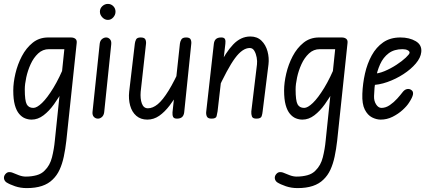

<svg xmlns="http://www.w3.org/2000/svg" viewBox="-56 -608 2220 984"><path d="M12 -144Q12 -184 23 -231Q34 -278 56 -320Q78 -362 111.5 -389Q145 -416 191 -416H299L293 -356H195Q163 -356 139.5 -334Q116 -312 101 -279Q86 -246 78.5 -211Q71 -176 71 -150Q71 -92 81 -73.5Q91 -55 115 -55Q133 -55 159.5 -80.5Q186 -106 217.5 -157.5Q249 -209 280 -286L267 -147Q246 -109 221 -74Q196 -39 167 -17Q138 5 106 5Q89 5 72.5 -1.5Q56 -8 42 -24.5Q28 -41 20 -70Q12 -99 12 -144ZM-29 285Q-20 274 -9 274Q2 274 8 277Q22 283 40.5 290Q59 297 76 297Q106 297 131.5 290Q157 283 173 266Q200 240 210.5 198Q221 156 225 113L280 -416H307Q322 -416 330.5 -409Q339 -402 337 -387L284 113Q279 157 271 194.5Q263 232 249.5 261.5Q236 291 214 312Q192 334 159 345Q126 356 81 356Q49 356 21 346.5Q-7 337 -24 326Q-34 318 -35.5 306.5Q-37 295 -29 285Z M446 0Q434 0 425.5 -8.5Q417 -17 418 -33L455 -384Q457 -400 467 -408Q477 -416 488 -416Q499 -416 507.5 -407Q516 -398 514 -380L478 -33Q476 -17 466.5 -8.5Q457 0 446 0ZM497 -506Q481 -506 468.5 -519Q456 -532 456 -548Q456 -565 468.5 -576.5Q481 -588 497 -588Q513 -588 524.5 -576.5Q536 -565 536 -548Q536 -532 524.5 -519Q513 -506 497 -506Z M851 0Q836 0 831.5 -8.5Q827 -17 828 -32L866 -384Q867 -394 873 -405Q879 -416 898 -416Q917 -416 921.5 -405Q926 -394 924 -381L888 -32Q886 -16 877 -8Q868 0 851 0ZM699 5Q665 5 642.5 -14.5Q620 -34 611 -67Q602 -100 606 -138L635 -384Q636 -394 641 -405Q646 -416 665 -416Q685 -416 689.5 -405Q694 -394 692 -381L665 -138Q662 -102 671 -77.5Q680 -53 702 -53Q727 -53 752.5 -74Q778 -95 808 -143.5Q838 -192 874 -273L864 -143Q839 -101 813.5 -67.5Q788 -34 760 -14.5Q732 5 699 5Z M1028 0Q1009 0 1004 -11.5Q999 -23 1001 -37L1040 -384Q1042 -400 1051 -408Q1060 -416 1078 -416Q1093 -416 1097 -407.5Q1101 -399 1099 -384L1059 -37Q1057 -25 1054 -12.5Q1051 0 1028 0ZM1258 0Q1239 0 1235 -11.5Q1231 -23 1232 -37L1261 -278Q1263 -294 1259.5 -313.5Q1256 -333 1247.5 -347.5Q1239 -362 1224 -362Q1187 -362 1148.5 -310Q1110 -258 1054 -135L1066 -268Q1100 -339 1139 -380Q1178 -421 1227 -421Q1262 -421 1284 -399.5Q1306 -378 1315 -345Q1324 -312 1320 -278L1290 -37Q1289 -25 1285 -12.5Q1281 0 1258 0Z M1400 -144Q1400 -184 1411 -231Q1422 -278 1444 -320Q1466 -362 1499.5 -389Q1533 -416 1579 -416H1687L1681 -356H1583Q1551 -356 1527.5 -334Q1504 -312 1489 -279Q1474 -246 1466.5 -211Q1459 -176 1459 -150Q1459 -92 1469 -73.5Q1479 -55 1503 -55Q1521 -55 1547.5 -80.5Q1574 -106 1605.5 -157.5Q1637 -209 1668 -286L1655 -147Q1634 -109 1609 -74Q1584 -39 1555 -17Q1526 5 1494 5Q1477 5 1460.5 -1.5Q1444 -8 1430 -24.5Q1416 -41 1408 -70Q1400 -99 1400 -144ZM1359 285Q1368 274 1379 274Q1390 274 1396 277Q1410 283 1428.5 290Q1447 297 1464 297Q1494 297 1519.5 290Q1545 283 1561 266Q1588 240 1598.5 198Q1609 156 1613 113L1668 -416H1695Q1710 -416 1718.5 -409Q1727 -402 1725 -387L1672 113Q1667 157 1659 194.5Q1651 232 1637.5 261.5Q1624 291 1602 312Q1580 334 1547 345Q1514 356 1469 356Q1437 356 1409 346.5Q1381 337 1364 326Q1354 318 1352.5 306.5Q1351 295 1359 285Z M1895 5Q1873 5 1850.5 -6.5Q1828 -18 1813.5 -46.5Q1799 -75 1801 -127Q1803 -180 1814.5 -231Q1826 -282 1849 -324Q1872 -366 1908 -391Q1944 -416 1996 -416Q2042 -416 2074.5 -397Q2107 -378 2103 -341Q2100 -312 2075 -282.5Q2050 -253 2011.5 -228Q1973 -203 1929 -187.5Q1885 -172 1844 -172L1854 -230Q1883 -230 1915 -243.5Q1947 -257 1976 -276Q2005 -295 2023.5 -312.5Q2042 -330 2043 -337Q2044 -345 2033.5 -350.5Q2023 -356 2007 -356Q1964 -356 1936 -335Q1908 -314 1892 -278.5Q1876 -243 1869 -200.5Q1862 -158 1861 -116Q1860 -91 1871.5 -73Q1883 -55 1899 -55Q1921 -55 1942 -69.5Q1963 -84 1980 -103Q1997 -122 2006 -134Q2017 -149 2030 -151.5Q2043 -154 2053 -146Q2063 -139 2060.5 -124Q2058 -109 2041 -83Q2030 -65 2007.5 -44.5Q1985 -24 1956 -9.5Q1927 5 1895 5Z"/></svg>

Font: Edu NSW ACT Foundation
Style: Regular
Weight: 400
Designer: Tina and Corey Anderson
Foundry: Google for Education
Version: Version 1.003